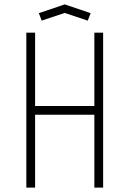

<svg xmlns="http://www.w3.org/2000/svg" viewBox="-20 -855 590 875"><path d="M140 -706V-372H410V-706H450V0H410V-332H140V0H100V-706ZM157 -795 275 -835 393 -795 380 -761 275 -796 170 -761Z"/></svg>

Font: Lineal Thin
Style: Regular
Weight: 200
Designer: Created by Frank Adebiaye with contributions from Anton Moglia & Ariel Martín Pérez
Created by Frank ADEBIAYE with FontF
Foundry: Velvetyne Type Foundry
Version: Version 2.000;Glyphs 3.2 (3227)